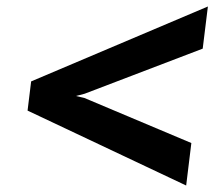

<svg xmlns="http://www.w3.org/2000/svg" viewBox="-20 -572 661 592"><path d="M554 0 65 -231 76 -321 621 -552 605 -422 241 -283 214 -276 240 -270 570 -131Z"/></svg>

Font: Expletus Sans
Style: Bold Italic
Weight: 700
Italic angle: -7°
Version: Version 7.500